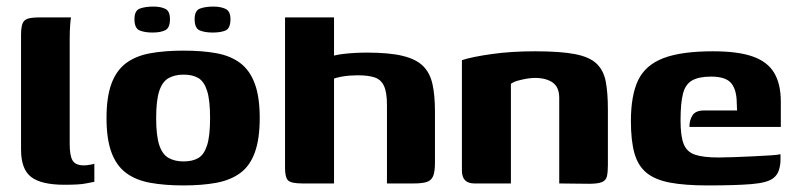

<svg xmlns="http://www.w3.org/2000/svg" viewBox="-20 -558 2421 584"><path d="M176 4Q106 4 75 -19.5Q44 -43 44 -103V-451Q44 -473 48 -485Q52 -497 64 -501Q76 -505 99 -505H196Q195 -502 193.5 -483Q192 -464 192 -441V-120Q192 -84 201 -69.5Q210 -55 235 -55Q244 -55 254.5 -57Q265 -59 267 -60V-5Q260 -4 241 0Q222 4 176 4Z M538 6Q481 6 437 -2Q393 -10 363.5 -32Q334 -54 319 -94.5Q304 -135 304 -199Q304 -263 319 -303.5Q334 -344 363.5 -366Q393 -388 437 -396Q481 -404 538 -404Q596 -404 639 -396Q682 -388 711 -366Q740 -344 755 -303.5Q770 -263 770 -199Q770 -135 755 -94Q740 -53 710.5 -31.5Q681 -10 638 -2Q595 6 538 6ZM538 -67Q566 -67 583.5 -77.5Q601 -88 610 -116.5Q619 -145 619 -199Q619 -253 610 -281.5Q601 -310 583.5 -320.5Q566 -331 538 -331Q512 -331 493 -320.5Q474 -310 464.5 -281.5Q455 -253 455 -199Q455 -145 464.5 -116.5Q474 -88 493 -77.5Q512 -67 538 -67ZM627 -459Q603 -459 587.5 -465.5Q572 -472 572 -500Q572 -526 588.5 -532Q605 -538 629 -538Q651 -538 666 -531Q681 -524 681 -500Q681 -472 666.5 -465.5Q652 -459 627 -459ZM444 -459Q420 -459 404.5 -465.5Q389 -472 389 -500Q389 -526 405.5 -532Q422 -538 446 -538Q469 -538 483 -531Q497 -524 497 -500Q497 -473 482.5 -466Q468 -459 444 -459Z M900 0Q865 0 856 -9.5Q847 -19 847 -46V-505H996V-389Q1008 -392 1024.5 -394Q1041 -396 1060 -397Q1079 -398 1096 -398Q1164 -398 1205 -388Q1246 -378 1267 -357Q1288 -336 1295.5 -302Q1303 -268 1303 -219V-63Q1303 -36 1297.5 -22.5Q1292 -9 1278 -4.5Q1264 0 1237 0H1157V-239Q1157 -277 1148 -296.5Q1139 -316 1119.5 -322.5Q1100 -329 1068 -329Q1057 -329 1043.5 -328Q1030 -327 1017 -324.5Q1004 -322 996 -319V0Z M1423 0Q1385 0 1385 -39V-375Q1415 -385 1475 -393.5Q1535 -402 1607 -402Q1684 -402 1728.5 -393.5Q1773 -385 1794.5 -364.5Q1816 -344 1822.5 -310Q1829 -276 1829 -225V-56Q1829 -34 1826 -21.5Q1823 -9 1810.5 -4Q1798 1 1772 1L1681 0V-260Q1681 -293 1661 -307Q1641 -321 1607 -321Q1595 -321 1581 -318.5Q1567 -316 1554.5 -312.5Q1542 -309 1534 -303V0Z M2133 6Q2063 6 2018 -2.5Q1973 -11 1947 -32Q1921 -53 1910 -91Q1899 -129 1899 -190Q1899 -268 1921 -314Q1943 -360 1997.5 -381Q2052 -402 2149 -402Q2225 -402 2270 -386Q2315 -370 2335 -336Q2355 -302 2355 -249V-172H2077Q2077 -193 2086.5 -207.5Q2096 -222 2122 -222H2222L2221 -243Q2221 -284 2204.5 -304.5Q2188 -325 2143 -325Q2106 -325 2085.5 -313.5Q2065 -302 2057.5 -273.5Q2050 -245 2050 -192Q2050 -144 2059.5 -120Q2069 -96 2094 -87.5Q2119 -79 2165 -79Q2182 -79 2211 -80Q2240 -81 2270.5 -82.5Q2301 -84 2324.5 -85.5Q2348 -87 2354 -89V-71Q2354 -57 2349.5 -41.5Q2345 -26 2332 -16Q2314 -2 2265.5 2Q2217 6 2133 6Z"/></svg>

Font: Genos Thin
Style: Bold
Weight: 700
Version: Version 1.010